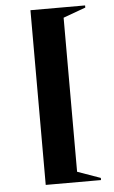

<svg xmlns="http://www.w3.org/2000/svg" viewBox="-56 -760 530 889"><g transform="rotate(-5 208.5 -316.0)"><path d="M120 -722H374V-712L270 -674V42L377 80V90H120Z"/></g></svg>

Font: Cinzel Bold(RUS BY LYAJKA)
Style: Regular
Weight: 700
Designer: Natanael Gama
Version: Version 1.001;PS 001.001;hotconv 1.0.56;makeotf.lib2.0.21325